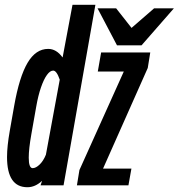

<svg xmlns="http://www.w3.org/2000/svg" viewBox="-20 -778 749 805"><path d="M150 -1 156.5 -20Q127.5 7 95 7Q9.5 7 9.5 -119.5Q9.5 -164.5 21 -229.5L39.5 -334.5Q61 -456 95.5 -514.5Q130 -573 182 -573Q216.5 -573 242.5 -537L284 -758H380L246.5 -1ZM203 -482Q190 -482 176.8 -463.8Q163.5 -445.5 151.8 -411.5Q140 -377.5 132 -331.5L111.5 -215.5Q100.5 -154 100.5 -117Q100.5 -73 117 -73Q130.5 -73 146.2 -88.2Q162 -103.5 172.5 -129.5L230.5 -444Q217.5 -482 203 -482ZM390 -478 404 -558H610L599.5 -493L412 -71H531L518.5 -1H302.5L313 -65L499 -478ZM389 -743H467L531.5 -661L626 -743H709L573.5 -588H470.5Z"/></svg>

Font: JuliaMono BoldItalic
Style: Regular
Weight: 700
Italic angle: -9°
Monospace: yes
Designer: cormullion
Foundry: corm
Version: Version 0.049; ttfautohint (v1.8.4)